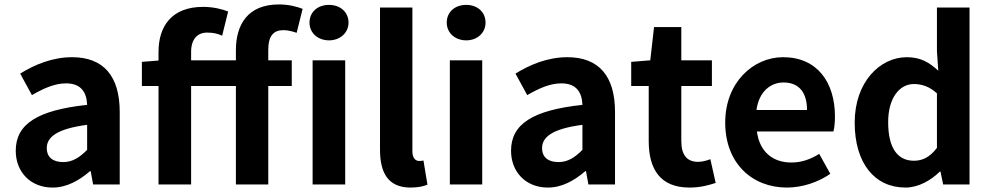

<svg xmlns="http://www.w3.org/2000/svg" viewBox="-20 -832 4472 866"><path d="M217 14C281 14 337 -18 386 -60H389L400 0H520V-327C520 -489 447 -574 305 -574C217 -574 137 -541 71 -500L124 -403C176 -433 226 -456 278 -456C347 -456 371 -414 373 -359C148 -335 51 -272 51 -152C51 -57 117 14 217 14ZM265 -101C222 -101 191 -120 191 -164C191 -214 237 -251 373 -269V-156C338 -121 307 -101 265 -101Z M1044 -560H842V-598C842 -656 871 -685 914 -685C943 -685 962 -680 982 -671L1009 -780C982 -791 941 -801 896 -801C754 -801 695 -713 695 -598V-559L620 -553V-444H695V0H842V-444H1044V0H1190V-444H1296V-560H1190V-608C1190 -670 1214 -696 1258 -696C1277 -696 1298 -691 1318 -684L1345 -792C1320 -802 1282 -812 1238 -812C1098 -812 1044 -722 1044 -605ZM1464 -650C1514 -650 1552 -684 1552 -730C1552 -778 1514 -810 1464 -810C1413 -810 1376 -778 1376 -730C1376 -684 1413 -650 1464 -650ZM1390 0H1537V-560H1390Z M1832 14C1866 14 1891 8 1908 1L1890 -108C1880 -106 1876 -106 1870 -106C1856 -106 1840 -117 1840 -150V-798H1694V-157C1694 -53 1730 14 1832 14Z M2009 0H2155V-560H2009ZM2083 -650C2133 -650 2170 -684 2170 -730C2170 -778 2133 -810 2083 -810C2032 -810 1995 -778 1995 -730C1995 -684 2032 -650 2083 -650Z M2451 14C2515 14 2571 -18 2620 -60H2623L2634 0H2754V-327C2754 -489 2681 -574 2539 -574C2451 -574 2371 -541 2305 -500L2358 -403C2410 -433 2460 -456 2512 -456C2581 -456 2605 -414 2607 -359C2382 -335 2285 -272 2285 -152C2285 -57 2351 14 2451 14ZM2499 -101C2456 -101 2425 -120 2425 -164C2425 -214 2471 -251 2607 -269V-156C2572 -121 2541 -101 2499 -101Z M3090 14C3139 14 3178 3 3208 -7L3184 -114C3169 -108 3147 -102 3129 -102C3079 -102 3053 -132 3053 -196V-444H3191V-560H3053V-710H2930L2913 -560L2827 -553V-444H2906V-196C2906 -70 2957 14 3090 14Z M3529 14C3599 14 3670 -10 3725 -48L3675 -138C3635 -113 3595 -99 3549 -99C3466 -99 3406 -147 3394 -239H3739C3743 -252 3746 -279 3746 -306C3746 -461 3666 -574 3512 -574C3378 -574 3251 -461 3251 -279C3251 -95 3373 14 3529 14ZM3392 -336C3403 -418 3455 -460 3514 -460C3586 -460 3620 -412 3620 -336Z M4064 14C4122 14 4178 -18 4219 -58H4222L4234 0H4353V-798H4206V-601L4212 -513C4172 -550 4133 -574 4070 -574C3949 -574 3835 -462 3835 -279C3835 -96 3925 14 4064 14ZM4102 -107C4028 -107 3986 -165 3986 -281C3986 -393 4039 -453 4102 -453C4137 -453 4172 -442 4206 -411V-165C4174 -123 4141 -107 4102 -107Z"/></svg>

Font: Genne Gothic Bold
Style: Regular
Weight: 700
Designer: Ryoko NISHIZUKA (kana & ideographs); Paul D. Hunt (Latin, Greek & Cyrillic); Wenlong ZHANG (bopomofo); Sandoll Communica
Foundry: Adobe Systems Incorporated
Version: Version 1.004;PS 1.004;hotconv 16.6.51;makeotf.lib2.5.65220